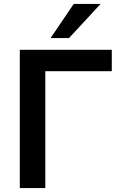

<svg xmlns="http://www.w3.org/2000/svg" viewBox="-20 -959 608 979"><path d="M81 0V-705H550V-596H211V0ZM238 -765 356 -939H493L332 -765Z"/></svg>

Font: Nunito Sans 11pt
Style: Bold
Weight: 700
Version: Version 3.101;gftools[0.9.27]